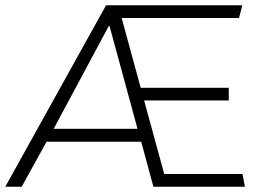

<svg xmlns="http://www.w3.org/2000/svg" viewBox="-39 -706 1037 726"><path d="M-19 0 362 -686H877L865 -638H421L493 -374H826V-326H506L582 -48H878L887 0H541L495 -170H137L43 0ZM164 -219H481L375 -608L372 -607Z"/></svg>

Font: Chivo Medium Thin
Style: Italic
Weight: 250
Italic angle: -8.05°
Version: Version 2.002